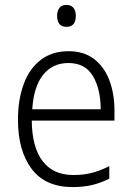

<svg xmlns="http://www.w3.org/2000/svg" viewBox="-20 -750 536 780"><path d="M259 -542Q321 -542 362.5 -510Q404 -478 424.5 -423.5Q445 -369 445 -300V-260H109Q110 -152 153 -95.5Q196 -39 278 -39Q319 -39 352.5 -47.5Q386 -56 424 -75V-24Q390 -7 354.5 1.5Q319 10 275 10Q164 10 108.5 -64Q53 -138 53 -263Q53 -346 76.5 -409Q100 -472 146 -507Q192 -542 259 -542ZM258 -494Q194 -494 155.5 -446.5Q117 -399 111 -306H389Q389 -388 357.5 -441Q326 -494 258 -494ZM250 -730Q269 -730 278.5 -718Q288 -706 288 -686Q288 -641 250 -641Q212 -641 212 -686Q212 -706 221.5 -718Q231 -730 250 -730Z"/></svg>

Font: Noto Sans Myanmar UI SemiCondensed Light
Style: Regular
Weight: 300
Width: 4
Designer: Monotype Design Team
Foundry: Monotype Imaging Inc.
Version: Version 2.103; ttfautohint (v1.8.4.7-5d5b)